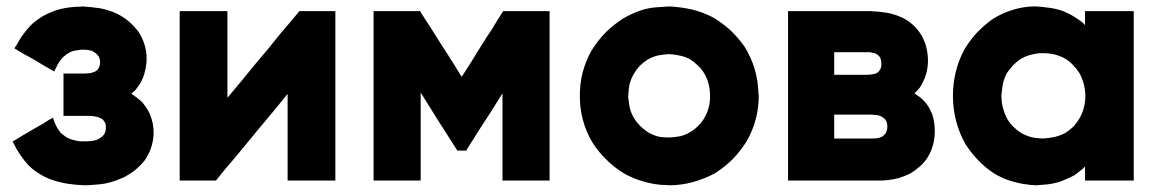

<svg xmlns="http://www.w3.org/2000/svg" viewBox="-20 -544 3556 589"><path d="M232.4 -524.4Q260.7 -522.5 287.1 -518.6Q313.5 -513.7 338.9 -502Q358.4 -492.2 375 -478.5Q390.6 -464.8 404.3 -447.3Q423.8 -418 428.7 -382.8Q432.6 -348.6 421.9 -314.5Q418.9 -304.7 414.1 -295.9Q410.2 -287.1 403.3 -278.3Q399.4 -272.5 394.5 -266.6Q388.7 -261.7 382.8 -256.8Q392.6 -250 401.4 -243.2Q410.2 -236.3 418 -228.5Q424.8 -219.7 430.7 -210.9Q436.5 -202.1 440.4 -192.4Q451.2 -166 451.2 -137.7Q451.2 -128.9 450.2 -120.1Q445.3 -83 423.8 -51.8Q410.2 -35.2 393.6 -21.5Q377 -8.8 357.4 1Q318.4 18.6 285.2 21.5Q251 24.4 239.3 24.4Q211.9 23.4 186.5 19.5Q162.1 15.6 136.7 6.8Q118.2 0 102.5 -9.8Q85.9 -19.5 71.3 -33.2Q54.7 -49.8 42 -69.3Q29.3 -87.9 18.6 -110.4Q20.5 -111.3 22.5 -112.3Q24.4 -113.3 26.4 -114.3Q39.1 -122.1 51.8 -129.9Q64.5 -136.7 77.1 -144.5Q85.9 -149.4 93.8 -154.3Q102.5 -159.2 111.3 -164.1Q118.2 -168.9 126 -173.8Q133.8 -177.7 141.6 -182.6Q141.6 -182.6 142.6 -182.6Q143.6 -178.7 146.5 -170.9Q150.4 -161.1 155.3 -152.3Q160.2 -144.5 167 -135.7Q173.8 -129.9 180.7 -125Q187.5 -120.1 196.3 -117.2Q213.9 -111.3 227.5 -110.4Q241.2 -110.4 240.2 -110.4Q250 -110.4 258.8 -111.3Q268.6 -112.3 277.3 -115.2Q283.2 -118.2 288.1 -121.1Q293.9 -125 297.9 -129.9Q304.7 -138.7 304.7 -150.4Q305.7 -163.1 299.8 -171.9Q296.9 -175.8 293.9 -178.7Q290 -180.7 286.1 -182.6Q281.2 -185.5 272.5 -186.5Q263.7 -188.5 255.9 -188.5Q247.1 -188.5 238.3 -188.5Q230.5 -188.5 221.7 -188.5Q215.8 -188.5 210 -188.5Q205.1 -188.5 199.2 -188.5Q193.4 -188.5 186.5 -188.5Q180.7 -188.5 174.8 -188.5Q174.8 -190.4 174.8 -193.4Q174.8 -195.3 174.8 -198.2Q174.8 -210.9 174.8 -222.7Q174.8 -235.4 174.8 -248Q174.8 -256.8 174.8 -265.6Q174.8 -273.4 174.8 -282.2Q174.8 -291 174.8 -299.8Q174.8 -309.6 174.8 -318.4Q177.7 -318.4 179.7 -318.4Q182.6 -318.4 184.6 -318.4Q191.4 -318.4 197.3 -318.4Q203.1 -318.4 209 -318.4Q213.9 -318.4 217.8 -318.4Q221.7 -318.4 226.6 -318.4Q229.5 -318.4 232.4 -318.4Q235.4 -318.4 239.3 -318.4Q246.1 -318.4 253.9 -319.3Q261.7 -320.3 268.6 -323.2Q272.5 -324.2 275.4 -327.1Q279.3 -329.1 281.2 -333Q287.1 -341.8 287.1 -353.5Q287.1 -365.2 280.3 -374Q277.3 -377.9 273.4 -380.9Q269.5 -383.8 264.6 -386.7Q257.8 -389.6 250 -390.6Q242.2 -391.6 234.4 -391.6Q224.6 -391.6 215.8 -389.6Q206.1 -388.7 196.3 -384.8Q189.5 -380.9 183.6 -377Q177.7 -372.1 171.9 -367.2Q163.1 -357.4 157.2 -346.7Q151.4 -335.9 146.5 -325.2Q144.5 -326.2 141.6 -327.1Q139.6 -329.1 136.7 -330.1Q124 -337.9 111.3 -344.7Q99.6 -352.5 86.9 -359.4Q78.1 -364.3 70.3 -369.1Q61.5 -374 53.7 -377.9Q45.9 -382.8 39.1 -386.7Q32.2 -390.6 24.4 -395.5Q25.4 -397.5 26.4 -399.4Q28.3 -401.4 29.3 -403.3Q40 -423.8 52.7 -440.4Q65.4 -458 82 -473.6Q96.7 -485.4 112.3 -495.1Q128.9 -503.9 146.5 -510.7Q164.1 -516.6 180.7 -519.5Q198.2 -522.5 216.8 -523.4Q220.7 -523.4 226.6 -523.4Q232.4 -524.4 232.4 -524.4Z M677.7 -244.1Q700.2 -270.5 722.7 -297.9Q744.1 -324.2 766.6 -351.6Q785.2 -374 803.7 -395.5Q822.3 -418 839.8 -440.4Q854.5 -458 869.1 -474.6Q883.8 -492.2 898.4 -509.8Q899.4 -509.8 900.4 -509.8Q901.4 -509.8 902.3 -509.8Q906.2 -509.8 909.2 -509.8Q913.1 -509.8 916 -509.8Q923.8 -509.8 931.6 -509.8Q938.5 -509.8 946.3 -509.8Q954.1 -509.8 960.9 -509.8Q968.8 -509.8 976.6 -509.8Q984.4 -509.8 992.2 -509.8Q1001 -509.8 1008.8 -509.8Q1008.8 -507.8 1008.8 -504.9Q1008.8 -502.9 1008.8 -500Q1008.8 -443.4 1008.8 -386.7Q1008.8 -329.1 1008.8 -272.5Q1008.8 -233.4 1008.8 -194.3Q1008.8 -155.3 1008.8 -116.2Q1008.8 -85 1008.8 -53.7Q1008.8 -21.5 1008.8 9.8Q1005.9 9.8 1003.9 9.8Q1001 9.8 999 9.8Q984.4 9.8 969.7 9.8Q956.1 9.8 941.4 9.8Q931.6 9.8 921.9 9.8Q912.1 9.8 902.3 9.8Q892.6 9.8 882.8 9.8Q872.1 9.8 862.3 9.8Q862.3 7.8 862.3 4.9Q862.3 2.9 862.3 0Q862.3 -32.2 862.3 -64.5Q862.3 -96.7 862.3 -128.9Q862.3 -151.4 862.3 -173.8Q862.3 -195.3 862.3 -217.8Q862.3 -227.5 862.3 -237.3Q862.3 -247.1 862.3 -255.9Q840.8 -229.5 818.4 -202.1Q795.9 -175.8 773.4 -148.4Q754.9 -126 737.3 -104.5Q718.8 -82 700.2 -59.6Q685.5 -42 670.9 -25.4Q657.2 -7.8 642.6 9.8Q641.6 9.8 639.6 9.8Q638.7 9.8 637.7 9.8Q627 9.8 616.2 9.8Q604.5 9.8 593.8 9.8Q586.9 9.8 579.1 9.8Q571.3 9.8 564.5 9.8Q555.7 9.8 547.9 9.8Q540 9.8 531.2 9.8Q531.2 7.8 531.2 4.9Q531.2 2.9 531.2 0Q531.2 -56.6 531.2 -113.3Q531.2 -170.9 531.2 -227.5Q531.2 -266.6 531.2 -305.7Q531.2 -344.7 531.2 -383.8Q531.2 -415 531.2 -446.3Q531.2 -478.5 531.2 -509.8Q534.2 -509.8 537.1 -509.8Q539.1 -509.8 542 -509.8Q555.7 -509.8 570.3 -509.8Q585 -509.8 598.6 -509.8Q608.4 -509.8 618.2 -509.8Q628.9 -509.8 638.7 -509.8Q648.4 -509.8 658.2 -509.8Q668 -509.8 677.7 -509.8Q677.7 -507.8 677.7 -504.9Q677.7 -502.9 677.7 -500Q677.7 -467.8 677.7 -435.5Q677.7 -403.3 677.7 -371.1Q677.7 -348.6 677.7 -326.2Q677.7 -304.7 677.7 -282.2Q677.7 -274.4 677.7 -267.6Q677.7 -259.8 677.7 -252.9Q677.7 -251 677.7 -248Q677.7 -246.1 677.7 -244.1Z M1396.5 -308.6Q1409.2 -329.1 1422.9 -349.6Q1435.5 -370.1 1448.2 -390.6Q1459 -407.2 1468.8 -423.8Q1479.5 -440.4 1490.2 -456.1Q1498 -469.7 1506.8 -483.4Q1515.6 -497.1 1523.4 -509.8Q1525.4 -509.8 1526.4 -509.8Q1528.3 -509.8 1529.3 -509.8Q1543.9 -509.8 1558.6 -509.8Q1572.3 -509.8 1586.9 -509.8Q1596.7 -509.8 1607.4 -509.8Q1617.2 -509.8 1627 -509.8Q1636.7 -509.8 1646.5 -509.8Q1656.2 -509.8 1666 -509.8Q1666 -507.8 1666 -504.9Q1666 -502.9 1666 -500Q1666 -482.4 1666 -463.9Q1666 -446.3 1666 -428.7Q1666 -389.6 1666 -350.6Q1666 -311.5 1666 -272.5Q1666 -233.4 1666 -194.3Q1666 -155.3 1666 -116.2Q1666 -85 1666 -53.7Q1666 -21.5 1666 9.8Q1664.1 9.8 1661.1 9.8Q1659.2 9.8 1656.2 9.8Q1642.6 9.8 1627.9 9.8Q1613.3 9.8 1599.6 9.8Q1589.8 9.8 1580.1 9.8Q1570.3 9.8 1560.5 9.8Q1550.8 9.8 1541 9.8Q1531.2 9.8 1521.5 9.8Q1521.5 7.8 1521.5 4.9Q1521.5 2.9 1521.5 0Q1521.5 -33.2 1521.5 -66.4Q1521.5 -99.6 1521.5 -132.8Q1521.5 -155.3 1521.5 -178.7Q1521.5 -201.2 1521.5 -223.6Q1521.5 -232.4 1521.5 -241.2Q1521.5 -249 1521.5 -257.8Q1511.7 -242.2 1502 -226.6Q1492.2 -210.9 1482.4 -195.3Q1471.7 -179.7 1461.9 -164.1Q1452.1 -148.4 1442.4 -133.8Q1434.6 -120.1 1425.8 -107.4Q1418 -94.7 1410.2 -82Q1408.2 -82 1407.2 -82Q1405.3 -82 1404.3 -82Q1402.3 -82 1400.4 -82Q1398.4 -82 1397.5 -82Q1395.5 -82 1394.5 -82Q1393.6 -82 1392.6 -82Q1389.6 -82 1387.7 -82Q1384.8 -82 1382.8 -82Q1381.8 -83 1381.8 -84Q1380.9 -85.9 1379.9 -86.9Q1365.2 -109.4 1350.6 -132.8Q1335.9 -155.3 1321.3 -178.7Q1311.5 -194.3 1301.8 -210Q1292 -225.6 1282.2 -241.2Q1279.3 -246.1 1276.4 -251Q1273.4 -254.9 1270.5 -259.8Q1270.5 -234.4 1270.5 -210Q1270.5 -185.5 1270.5 -160.2Q1270.5 -137.7 1270.5 -114.3Q1270.5 -91.8 1270.5 -68.4Q1270.5 -48.8 1270.5 -29.3Q1270.5 -9.8 1270.5 9.8Q1267.6 9.8 1265.6 9.8Q1262.7 9.8 1260.7 9.8Q1246.1 9.8 1232.4 9.8Q1217.8 9.8 1204.1 9.8Q1194.3 9.8 1184.6 9.8Q1174.8 9.8 1165 9.8Q1155.3 9.8 1145.5 9.8Q1135.7 9.8 1126 9.8Q1126 7.8 1126 4.9Q1126 2.9 1126 0Q1126 -56.6 1126 -113.3Q1126 -170.9 1126 -227.5Q1126 -266.6 1126 -305.7Q1126 -344.7 1126 -383.8Q1126 -415 1126 -446.3Q1126 -478.5 1126 -509.8Q1128.9 -509.8 1131.8 -509.8Q1133.8 -509.8 1136.7 -509.8Q1150.4 -509.8 1165 -509.8Q1179.7 -509.8 1194.3 -509.8Q1204.1 -509.8 1213.9 -509.8Q1223.6 -509.8 1233.4 -509.8Q1242.2 -509.8 1251 -509.8Q1259.8 -509.8 1268.6 -509.8Q1269.5 -508.8 1270.5 -507.8Q1271.5 -506.8 1271.5 -504.9Q1287.1 -481.4 1301.8 -458Q1317.4 -433.6 1332 -410.2Q1342.8 -393.6 1353.5 -377Q1363.3 -360.4 1374 -344.7Q1377 -338.9 1380.9 -333Q1383.8 -328.1 1387.7 -322.3Q1389.6 -319.3 1391.6 -315.4Q1394.5 -312.5 1396.5 -308.6Z M2032.2 24.4Q2025.4 23.4 2017.6 23.4Q2009.8 23.4 2002.9 22.5Q1973.6 19.5 1947.3 10.7Q1920.9 2.9 1894.5 -11.7Q1864.3 -30.3 1839.8 -54.7Q1814.5 -79.1 1795.9 -109.4Q1758.8 -173.8 1758.8 -248Q1757.8 -322.3 1793.9 -387.7Q1812.5 -418 1836.9 -443.4Q1861.3 -467.8 1891.6 -487.3Q1946.3 -518.6 1992.2 -521.5Q2037.1 -524.4 2032.2 -524.4Q2069.3 -522.5 2103.5 -514.6Q2136.7 -506.8 2169.9 -489.3Q2198.2 -471.7 2221.7 -450.2Q2245.1 -427.7 2263.7 -401.4Q2304.7 -335.9 2306.6 -257.8Q2307.6 -253.9 2307.6 -250Q2307.6 -176.8 2271.5 -112.3Q2252.9 -82 2228.5 -56.6Q2204.1 -32.2 2173.8 -12.7Q2140.6 4.9 2105.5 14.6Q2070.3 24.4 2032.2 24.4ZM2032.2 -377.9Q2014.6 -377 1999 -374Q1982.4 -370.1 1966.8 -361.3Q1953.1 -352.5 1942.4 -341.8Q1931.6 -330.1 1923.8 -316.4Q1911.1 -293.9 1909.2 -273.4Q1907.2 -252 1907.2 -250Q1907.2 -247.1 1907.2 -244.1Q1907.2 -241.2 1908.2 -238.3Q1909.2 -223.6 1913.1 -209Q1917 -195.3 1924.8 -181.6Q1933.6 -168 1944.3 -157.2Q1955.1 -146.5 1968.8 -137.7Q1995.1 -123 2015.6 -123Q2036.1 -122.1 2032.2 -122.1Q2049.8 -123 2066.4 -126Q2083 -129.9 2098.6 -139.6Q2112.3 -147.5 2123 -159.2Q2133.8 -169.9 2141.6 -183.6Q2159.2 -214.8 2158.2 -251Q2158.2 -288.1 2140.6 -318.4Q2132.8 -332 2121.1 -342.8Q2110.4 -353.5 2096.7 -362.3Q2080.1 -371.1 2062.5 -374Q2044.9 -377.9 2032.2 -377.9Z M2785.2 -257.8Q2793.9 -252 2801.8 -246.1Q2809.6 -240.2 2816.4 -232.4Q2824.2 -223.6 2830.1 -213.9Q2835 -204.1 2839.8 -193.4Q2847.7 -168.9 2847.7 -142.6Q2847.7 -133.8 2846.7 -125Q2843.8 -90.8 2825.2 -60.5Q2815.4 -44.9 2801.8 -33.2Q2788.1 -21.5 2772.5 -11.7Q2755.9 -3.9 2738.3 2Q2719.7 6.8 2701.2 8.8Q2699.2 8.8 2696.3 8.8Q2693.4 8.8 2690.4 9.8Q2687.5 9.8 2679.7 9.8Q2672.9 9.8 2670.9 9.8Q2638.7 9.8 2607.4 9.8Q2575.2 9.8 2543.9 9.8Q2522.5 9.8 2502 9.8Q2481.4 9.8 2460 9.8Q2444.3 9.8 2428.7 9.8Q2413.1 9.8 2397.5 9.8Q2397.5 7.8 2397.5 4.9Q2397.5 2.9 2397.5 0Q2397.5 -56.6 2397.5 -113.3Q2397.5 -170.9 2397.5 -227.5Q2397.5 -266.6 2397.5 -305.7Q2397.5 -344.7 2397.5 -383.8Q2397.5 -415 2397.5 -446.3Q2397.5 -478.5 2397.5 -509.8Q2400.4 -509.8 2403.3 -509.8Q2405.3 -509.8 2408.2 -509.8Q2435.5 -509.8 2462.9 -509.8Q2491.2 -509.8 2518.6 -509.8Q2537.1 -509.8 2556.6 -509.8Q2575.2 -509.8 2593.8 -509.8Q2601.6 -509.8 2629.9 -509.8Q2658.2 -509.8 2650.4 -509.8Q2676.8 -508.8 2700.2 -504.9Q2723.6 -501 2747.1 -490.2Q2763.7 -482.4 2777.3 -470.7Q2791 -459 2801.8 -443.4Q2821.3 -414.1 2825.2 -379.9Q2830.1 -344.7 2819.3 -311.5Q2816.4 -301.8 2811.5 -293Q2807.6 -284.2 2801.8 -275.4Q2798.8 -271.5 2794.9 -267.6Q2792 -263.7 2788.1 -260.7Q2787.1 -259.8 2787.1 -258.8Q2786.1 -258.8 2785.2 -257.8ZM2539.1 -314.5Q2543 -314.5 2546.9 -314.5Q2550.8 -314.5 2554.7 -314.5Q2563.5 -314.5 2571.3 -314.5Q2580.1 -314.5 2588.9 -314.5Q2606.4 -314.5 2620.1 -314.5Q2633.8 -314.5 2638.7 -314.5Q2638.7 -314.5 2638.7 -314.5Q2638.7 -314.5 2638.7 -314.5Q2650.4 -314.5 2663.1 -317.4Q2674.8 -320.3 2680.7 -332Q2684.6 -340.8 2683.6 -350.6Q2683.6 -360.4 2679.7 -368.2Q2674.8 -375 2668 -378.9Q2661.1 -381.8 2653.3 -382.8Q2652.3 -382.8 2651.4 -382.8Q2651.4 -383.8 2650.4 -383.8Q2646.5 -383.8 2643.6 -383.8Q2639.6 -383.8 2638.7 -383.8Q2632.8 -383.8 2626 -383.8Q2619.1 -383.8 2613.3 -383.8Q2604.5 -383.8 2595.7 -383.8Q2587.9 -383.8 2579.1 -383.8Q2569.3 -383.8 2558.6 -383.8Q2548.8 -383.8 2539.1 -383.8Q2539.1 -380.9 2539.1 -378.9Q2539.1 -376 2539.1 -373Q2539.1 -366.2 2539.1 -359.4Q2539.1 -351.6 2539.1 -344.7Q2539.1 -337.9 2539.1 -331.1Q2539.1 -324.2 2539.1 -316.4Q2539.1 -316.4 2539.1 -315.4Q2539.1 -314.5 2539.1 -314.5ZM2539.1 -192.4Q2539.1 -189.5 2539.1 -186.5Q2539.1 -183.6 2539.1 -180.7Q2539.1 -172.9 2539.1 -166Q2539.1 -158.2 2539.1 -151.4Q2539.1 -143.6 2539.1 -134.8Q2539.1 -127 2539.1 -119.1Q2543.9 -119.1 2548.8 -119.1Q2553.7 -119.1 2558.6 -119.1Q2568.4 -119.1 2578.1 -119.1Q2587.9 -119.1 2597.7 -119.1Q2612.3 -119.1 2627 -119.1Q2641.6 -119.1 2656.2 -119.1Q2663.1 -119.1 2670.9 -120.1Q2677.7 -121.1 2684.6 -124Q2688.5 -126 2691.4 -128.9Q2694.3 -131.8 2697.3 -135.7Q2702.1 -144.5 2702.1 -156.2Q2702.1 -168 2696.3 -176.8Q2693.4 -180.7 2689.5 -182.6Q2686.5 -185.5 2681.6 -187.5Q2672.9 -191.4 2664.1 -191.4Q2654.3 -192.4 2656.2 -192.4Q2648.4 -192.4 2640.6 -192.4Q2632.8 -192.4 2625 -192.4Q2614.3 -192.4 2603.5 -192.4Q2592.8 -192.4 2582 -192.4Q2572.3 -192.4 2563.5 -192.4Q2553.7 -192.4 2543.9 -192.4Q2543 -192.4 2541 -192.4Q2540 -192.4 2539.1 -192.4Z M3308.6 -466.8Q3308.6 -467.8 3308.6 -467.8Q3308.6 -468.8 3308.6 -469.7Q3308.6 -474.6 3308.6 -478.5Q3308.6 -483.4 3308.6 -488.3Q3308.6 -494.1 3308.6 -499Q3308.6 -504.9 3308.6 -509.8Q3311.5 -509.8 3314.5 -509.8Q3316.4 -509.8 3319.3 -509.8Q3323.2 -509.8 3328.1 -509.8Q3333 -509.8 3337.9 -509.8Q3347.7 -509.8 3357.4 -509.8Q3368.2 -509.8 3377.9 -509.8Q3387.7 -509.8 3397.5 -509.8Q3408.2 -509.8 3418 -509.8Q3427.7 -509.8 3438.5 -509.8Q3448.2 -509.8 3458 -509.8Q3458 -507.8 3458 -504.9Q3458 -502.9 3458 -500Q3458 -443.4 3458 -386.7Q3458 -329.1 3458 -272.5Q3458 -233.4 3458 -194.3Q3458 -155.3 3458 -116.2Q3458 -85 3458 -53.7Q3458 -21.5 3458 9.8Q3456.1 9.8 3453.1 9.8Q3450.2 9.8 3448.2 9.8Q3433.6 9.8 3418.9 9.8Q3404.3 9.8 3389.6 9.8Q3378.9 9.8 3369.1 9.8Q3359.4 9.8 3349.6 9.8Q3338.9 9.8 3329.1 9.8Q3319.3 9.8 3308.6 9.8Q3308.6 7.8 3308.6 4.9Q3308.6 2.9 3308.6 0Q3308.6 -6.8 3308.6 -13.7Q3308.6 -20.5 3308.6 -26.4Q3308.6 -28.3 3308.6 -30.3Q3308.6 -31.2 3308.6 -33.2Q3301.8 -25.4 3293 -19.5Q3285.2 -12.7 3276.4 -6.8Q3264.6 0 3252 4.9Q3240.2 10.7 3227.5 14.6Q3203.1 21.5 3182.6 22.5Q3163.1 24.4 3156.2 24.4Q3121.1 22.5 3089.8 13.7Q3058.6 5.9 3028.3 -12.7Q3002 -30.3 2980.5 -52.7Q2959 -75.2 2941.4 -102.5Q2904.3 -168.9 2903.3 -247.1Q2903.3 -249 2903.3 -250Q2903.3 -326.2 2938.5 -392.6Q2955.1 -419.9 2976.6 -443.4Q2998 -465.8 3023.4 -484.4Q3053.7 -503.9 3086.9 -513.7Q3120.1 -524.4 3156.2 -524.4Q3175.8 -523.4 3195.3 -520.5Q3213.9 -518.6 3233.4 -512.7Q3245.1 -508.8 3256.8 -502.9Q3268.6 -497.1 3279.3 -490.2Q3285.2 -486.3 3291 -482.4Q3296.9 -477.5 3302.7 -473.6Q3304.7 -470.7 3305.7 -469.7Q3307.6 -468.8 3308.6 -466.8ZM3051.8 -250Q3051.8 -247.1 3052.7 -243.2Q3052.7 -240.2 3052.7 -237.3Q3053.7 -221.7 3058.6 -207Q3062.5 -192.4 3070.3 -178.7Q3078.1 -165 3089.8 -154.3Q3100.6 -143.6 3113.3 -135.7Q3134.8 -124 3154.3 -121.1Q3172.9 -119.1 3179.7 -119.1Q3198.2 -120.1 3215.8 -124Q3232.4 -127.9 3249 -136.7Q3262.7 -145.5 3273.4 -156.2Q3284.2 -168 3292 -181.6Q3309.6 -212.9 3309.6 -251Q3308.6 -289.1 3291 -320.3Q3282.2 -334 3271.5 -344.7Q3260.7 -356.4 3247.1 -364.3Q3231.4 -373 3214.8 -377Q3198.2 -380.9 3179.7 -380.9Q3176.8 -380.9 3173.8 -380.9Q3170.9 -380.9 3168 -380.9Q3152.3 -378.9 3138.7 -375Q3125 -371.1 3111.3 -363.3Q3098.6 -354.5 3087.9 -343.8Q3077.1 -332 3068.4 -319.3Q3056.6 -295.9 3054.7 -274.4Q3051.8 -252 3051.8 -250Z"/></svg>

Font: LeFont
Style: Bold
Weight: 800
Designer: Leryon MEDIA
Version: Version 1.0